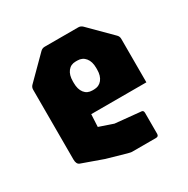

<svg xmlns="http://www.w3.org/2000/svg" viewBox="-131 -667 768 784"><g transform="rotate(-30 253.0 -275.0)"><path d="M274 0Q269 0 263.8 -1.5Q258.5 -3 253.5 -4L164 -29.5L64.5 -65Q50.5 -70 50.5 -92.5V-421.5Q50.5 -433.5 59 -441.5L159 -541.5Q167.5 -550 179 -550H337.5Q349 -550 357.5 -541.5L457.5 -441.5Q466 -433.5 466 -421.5V-216.5H206L203 -158L269 -135.5L391 -123.5Q399 -122 399 -111V-12.5Q399 0 386.5 0ZM258.5 -298H266.5Q290 -298 304 -315.2Q318 -332.5 318 -362V-370.5Q318 -400 304 -417.2Q290 -434.5 266.5 -434.5H258Q235 -434.5 221.5 -417.2Q208 -400 208 -370.5V-362Q208 -332.5 221.5 -315.2Q235 -298 258.5 -298Z"/></g></svg>

Font: Jaro 24pt
Style: Regular
Weight: 400
Designer: Agyei Archer, Celine Hurka, Mirko Velimirović
Version: Version 1.000